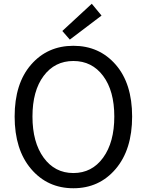

<svg xmlns="http://www.w3.org/2000/svg" viewBox="-20 -990 782 1023"><path d="M371 13Q233 13 145.5 -90Q58 -193 58 -369Q58 -545 145.5 -645.5Q233 -746 371 -746Q509 -746 596.5 -645.5Q684 -545 684 -369Q684 -193 596.5 -90Q509 13 371 13ZM371 -68Q470 -68 529.5 -150Q589 -232 589 -369Q589 -506 529.5 -585.5Q470 -665 371 -665Q272 -665 212.5 -585.5Q153 -506 153 -369Q153 -232 212.5 -150Q272 -68 371 -68ZM352 -779 312 -825 469 -970 521 -907Z"/></svg>

Font: Gothic Nguyen
Style: Regular
Weight: 400
Designer: MORI Takayuki
Version: Version 1.220;July 21, 2023;FontCreator 14.0.0.2814 64-bit